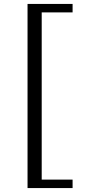

<svg xmlns="http://www.w3.org/2000/svg" viewBox="-20 -773 449 976"><path d="M349 183H120V-753H349V-710H192V140H349Z"/></svg>

Font: Tiro Devanagari Marathi
Style: Italic
Weight: 400
Italic angle: -11°
Designer: Devanagari: John Hudson & Fiona Ross, assisted by Paul Hanslow. Latin: John Hudson with Paul Hanslow, assisted by Kaja S
Foundry: Tiro Typeworks Ltd.
Version: Version 1.52